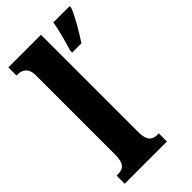

<svg xmlns="http://www.w3.org/2000/svg" viewBox="-236 -824 887 887"><g transform="rotate(-45 207.5 -380.0)"><path d="M15 0H291V-53H282C250 -53 228 -67 228 -125V-760H15V-707H25C41 -707 79 -699 79 -646V-125C79 -67 57 -53 25 -53H15ZM272 -613V-600H332C361 -643 400 -708 415 -750V-760H309C302 -716 284 -653 272 -613Z"/></g></svg>

Font: Noto Serif Hebrew ExtraCondensed ExtraBold
Style: Regular
Weight: 800
Width: 2
Designer: Monotype Design Team
Foundry: Monotype Imaging Inc.
Version: Version 2.004